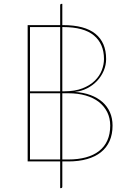

<svg xmlns="http://www.w3.org/2000/svg" viewBox="-20 -829 668 986"><path d="M331 -10Q381.5 -10 421.5 -21Q461.5 -32 489.2 -53.8Q517 -75.5 531.5 -108.2Q546 -141 546 -184Q546 -222 530.8 -252.8Q515.5 -283.5 487.8 -305.2Q460 -327 420.2 -338.5Q380.5 -350 332 -350H300V-10ZM289 -10V-350H134V-10ZM134 -690V-360H289V-690ZM300 -690V-360H309Q365 -360 404 -375.5Q443 -391 467.5 -415.2Q492 -439.5 503 -468.8Q514 -498 514 -526Q514 -604 462.2 -647Q410.5 -690 304 -690ZM304 -700Q415.5 -700 470.2 -655.2Q525 -610.5 525 -526Q525 -495 512.8 -466Q500.5 -437 479 -414Q457.5 -391 428 -375.8Q398.5 -360.5 364 -357Q409 -354 444.8 -340.8Q480.5 -327.5 505.8 -305.2Q531 -283 544.5 -252.5Q558 -222 558 -184Q558 -139.5 542.8 -105Q527.5 -70.5 498.2 -47.2Q469 -24 426.8 -12Q384.5 0 331 0H300V129Q300 137 294 137H289V0H122V-700H289V-801Q289 -809 295 -809H300V-700Z"/></svg>

Font: Lato 2
Style: Regular
Weight: 100
Designer: Lukasz Dziedzic with Adam Twardoch and Botio Nikoltchev
Foundry: tyPoland Lukasz Dziedzic
Version: Version 2.015; 2015-08-06; http://www.latofonts.com/